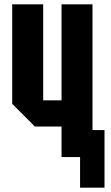

<svg xmlns="http://www.w3.org/2000/svg" viewBox="-20 -720 509 880"><path d="M404 -700V-124H459V140H347V0H262V-140H140L36 -244V-700H178V-260H262V-700Z"/></svg>

Font: Tektur Condensed SemiBold
Style: Regular
Weight: 600
Width: 3
Designer: Adam Jagosz
Foundry: Adam Jagosz
Version: Version 1.005;gftools[0.9.30]